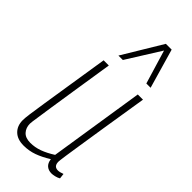

<svg xmlns="http://www.w3.org/2000/svg" viewBox="-256 -835 890 890"><g transform="rotate(45 189.0 -390.0)"><path d="M114 10Q73 10 50.5 -12Q28 -34 28 -71Q28 -85 32 -114Q36 -143 44 -194.5Q52 -246 65 -328.5Q78 -411 97 -532H131Q112 -410 99.5 -330.5Q87 -251 80 -204Q73 -157 69.5 -133Q66 -109 64.5 -99Q63 -89 63 -83Q63 -56 79 -38.5Q95 -21 127 -21Q157 -21 186 -31.5Q215 -42 248 -63L321 -532H355Q333 -397 319.5 -310Q306 -223 298 -172Q290 -121 286.5 -96.5Q283 -72 282 -63.5Q281 -55 281 -52Q281 -21 308 -21Q320 -21 338 -28L341 -2Q331 4 318 7Q305 10 297 10Q277 10 264 -1Q251 -12 248 -35Q213 -13 181 -1.5Q149 10 114 10ZM130 -596 247 -790H285L341 -596H313L263 -762L159 -596Z"/></g></svg>

Font: Georama SemiCondensed ExtraLight
Style: Italic
Weight: 200
Width: 4
Italic angle: -9°
Designer: Jean-Baptiste Levee
Foundry: Production Type
Version: Version 1.000